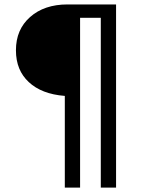

<svg xmlns="http://www.w3.org/2000/svg" viewBox="-20 -749 642 865"><path d="M272 96.2H340.8V-668.9H434.1V96.2H502.9V-729H284.2C214.4 -729 158.2 -710 115.7 -672.4C73.2 -634.8 51.8 -585.4 51.8 -522.5C51.8 -460.4 72.3 -414.1 109.4 -379.4C147.9 -343.3 202.1 -322.3 272 -316.9Z"/></svg>

Font: Hack
Style: Regular
Weight: 400
Monospace: yes
Designer: Christopher Simpkins
Foundry: Christopher Simpkins
Version: Version 2.010